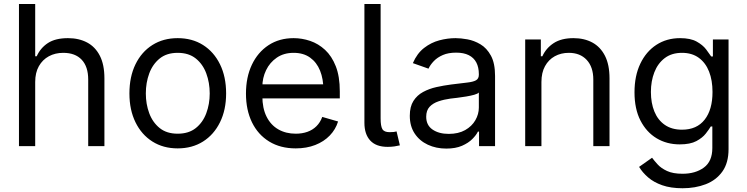

<svg xmlns="http://www.w3.org/2000/svg" viewBox="-20 -748 3827 983"><path d="M160.2 -328.1V0H77.1V-727.5H160.2V-460H168Q187 -502.4 225.3 -527.6Q263.7 -552.7 328.1 -552.7Q383.8 -552.7 425.8 -530.5Q467.8 -508.3 491.2 -462.6Q514.6 -417 514.6 -346.7V0H431.6V-340.8Q431.6 -406.7 398.4 -442.1Q365.2 -477.5 303.7 -477.5Q262.7 -477.5 230.2 -460Q197.8 -442.4 179 -409.2Q160.2 -376 160.2 -328.1Z M889.6 11.7Q815.9 11.7 760.3 -23.4Q704.6 -58.6 673.6 -122.1Q642.6 -185.5 642.6 -269.5Q642.6 -355 673.6 -418.7Q704.6 -482.4 760.3 -517.6Q815.9 -552.7 889.6 -552.7Q963.9 -552.7 1019.5 -517.6Q1075.2 -482.4 1106.4 -418.7Q1137.7 -355 1137.7 -269.5Q1137.7 -185.5 1106.4 -122.1Q1075.2 -58.6 1019.5 -23.4Q963.9 11.7 889.6 11.7ZM889.6 -63.5Q946.3 -63.5 982.4 -92.3Q1018.6 -121.1 1036.1 -168.2Q1053.7 -215.3 1053.7 -269.5Q1053.7 -324.7 1036.1 -372.1Q1018.6 -419.4 982.4 -448.5Q946.3 -477.5 889.6 -477.5Q833.5 -477.5 797.6 -448.5Q761.7 -419.4 744.1 -372.1Q726.6 -324.7 726.6 -269.5Q726.6 -215.3 744.1 -168.2Q761.7 -121.1 797.6 -92.3Q833.5 -63.5 889.6 -63.5Z M1494.1 11.7Q1415.5 11.7 1358.2 -23.4Q1300.8 -58.6 1270 -121.8Q1239.3 -185.1 1239.3 -268.6Q1239.3 -352.5 1269.5 -416.5Q1299.8 -480.5 1354.7 -516.6Q1409.7 -552.7 1483.4 -552.7Q1525.9 -552.7 1567.9 -538.6Q1609.9 -524.4 1644.3 -492.7Q1678.7 -460.9 1699.2 -408.7Q1719.7 -356.4 1719.7 -280.3V-244.1H1298.8V-316.4H1674.3L1635.7 -289.1Q1635.7 -343.8 1618.7 -386.2Q1601.6 -428.7 1567.6 -453.1Q1533.7 -477.5 1483.4 -477.5Q1433.1 -477.5 1397.2 -452.9Q1361.3 -428.2 1342.3 -388.7Q1323.2 -349.1 1323.2 -303.7V-255.9Q1323.2 -193.8 1344.7 -150.9Q1366.2 -107.9 1404.8 -85.7Q1443.4 -63.5 1494.1 -63.5Q1526.9 -63.5 1553.7 -73Q1580.6 -82.5 1600.1 -101.8Q1619.6 -121.1 1629.9 -149.4L1710.9 -126Q1698.2 -85 1668.2 -54Q1638.2 -22.9 1593.8 -5.6Q1549.3 11.7 1494.1 11.7Z M1964.8 3.9Q1905.3 3.9 1875.5 -28.6Q1845.7 -61 1845.7 -119.1V-727.5H1928.7V-141.6Q1928.7 -102.5 1937.7 -86.9Q1946.8 -71.3 1974.6 -71.3Q1988.8 -71.3 1996.3 -72.3Q2003.9 -73.2 2010.3 -75.2L2027.3 -3.9Q2016.6 -1 1999.8 1.5Q1982.9 3.9 1964.8 3.9Z M2264.6 12.7Q2212.9 12.7 2170.4 -7.1Q2127.9 -26.9 2103 -64.5Q2078.1 -102.1 2078.1 -155.3Q2078.1 -202.1 2096.7 -231.2Q2115.2 -260.3 2146.2 -277.1Q2177.2 -293.9 2214.6 -302.2Q2252 -310.5 2290 -315.4Q2339.8 -321.8 2371.1 -325.2Q2402.3 -328.6 2417 -336.9Q2431.6 -345.2 2431.6 -365.2V-368.2Q2431.6 -403.3 2418.7 -428Q2405.8 -452.6 2379.9 -465.6Q2354 -478.5 2315.4 -478.5Q2275.4 -478.5 2247.3 -466.3Q2219.2 -454.1 2201.2 -435.3Q2183.1 -416.5 2173.8 -396.5L2093.8 -424.8Q2115.2 -474.6 2151.1 -502.4Q2187 -530.3 2229.2 -541.5Q2271.5 -552.7 2312.5 -552.7Q2338.9 -552.7 2373 -546.6Q2407.2 -540.5 2439.7 -521.2Q2472.2 -502 2493.4 -463.1Q2514.6 -424.3 2514.6 -359.4V0H2432.6V-74.2H2426.8Q2418.5 -56.6 2398.4 -36.4Q2378.4 -16.1 2345.5 -1.7Q2312.5 12.7 2264.6 12.7ZM2277.3 -62.5Q2327.1 -62.5 2361.6 -82Q2396 -101.6 2413.8 -132.6Q2431.6 -163.6 2431.6 -197.3V-274.4Q2426.3 -268.1 2408.2 -262.9Q2390.1 -257.8 2366.7 -253.9Q2343.3 -250 2321.3 -247.3Q2299.3 -244.6 2286.1 -243.2Q2253.4 -238.8 2225.1 -229.2Q2196.8 -219.7 2179.4 -201.2Q2162.1 -182.6 2162.1 -150.4Q2162.1 -106.9 2194.6 -84.7Q2227.1 -62.5 2277.3 -62.5Z M2752 -328.1V0H2668.9V-545.9H2749V-460H2756.8Q2775.9 -502 2814.9 -527.3Q2854 -552.7 2916 -552.7Q2971.2 -552.7 3012.7 -530.3Q3054.2 -507.8 3077.4 -462.2Q3100.6 -416.5 3100.6 -346.7V0H3017.6V-340.8Q3017.6 -404.8 2983.9 -441.2Q2950.2 -477.5 2892.1 -477.5Q2852.1 -477.5 2820.3 -460Q2788.6 -442.4 2770.3 -409.2Q2752 -376 2752 -328.1Z M3474.6 215.8Q3414.1 215.8 3370.4 200.4Q3326.7 185.1 3297.9 159.9Q3269 134.8 3252 106.4L3318.4 59.6Q3329.6 74.7 3347.2 94Q3364.7 113.3 3395 127.4Q3425.3 141.6 3474.6 141.6Q3540.5 141.6 3583.7 109.9Q3627 78.1 3627 9.8V-100.6H3619.1Q3610.4 -85.9 3593.5 -64.2Q3576.7 -42.5 3545.2 -25.6Q3513.7 -8.8 3460 -8.8Q3394 -8.8 3341.8 -40Q3289.6 -71.3 3259 -130.9Q3228.5 -190.4 3228.5 -275.4Q3228.5 -359.4 3258.1 -421.6Q3287.6 -483.9 3340.3 -518.3Q3393.1 -552.7 3461.9 -552.7Q3515.1 -552.7 3546.6 -535.2Q3578.1 -517.6 3595 -495.4Q3611.8 -473.1 3621.1 -459H3629.9V-545.9H3710V15.6Q3710 85.9 3678.5 130.1Q3647 174.3 3593.5 195.1Q3540 215.8 3474.6 215.8ZM3471.7 -84Q3547.4 -84 3587.6 -135.3Q3627.9 -186.5 3627.9 -277.3Q3627.9 -336.4 3610.4 -381.3Q3592.8 -426.3 3557.9 -451.9Q3522.9 -477.5 3471.7 -477.5Q3418.5 -477.5 3383.1 -450.4Q3347.7 -423.3 3330.1 -377.9Q3312.5 -332.5 3312.5 -277.3Q3312.5 -220.7 3330.3 -177Q3348.1 -133.3 3383.8 -108.6Q3419.4 -84 3471.7 -84Z"/></svg>

Font: GitLab Sans
Style: Regular
Weight: 400
Designer: Rasmus Andersson
Foundry: Modifications by GitLab B.V., manufactured by rsms
Version: Version 4.000;git-c8fb6b7